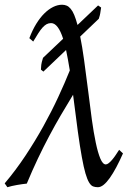

<svg xmlns="http://www.w3.org/2000/svg" viewBox="-44 -762 549 802"><path d="M378.4 -730.5Q377 -721.7 376.2 -716.6Q375.5 -711.4 374.8 -707Q374 -702.6 372.8 -697.5Q371.6 -692.4 368.7 -683.6L291 -609.4Q299.3 -568.8 307.1 -512.5Q314.9 -456.1 324.7 -378.9Q332 -317.9 339.6 -262.9Q347.2 -208 356 -166.3Q364.7 -124.5 375 -99.9Q385.3 -75.2 397.9 -75.2Q403.3 -75.2 410.2 -80.6Q417 -85.9 424.3 -94.5Q431.6 -103 439 -114Q446.3 -125 453.6 -136.2L469.7 -121.1Q455.6 -89.4 441.7 -63.2Q427.7 -37.1 414.6 -18.6Q401.4 0 388.9 10Q376.5 20 364.7 20Q353.5 20 344.7 16.6Q335.9 13.2 328.1 0.2Q320.3 -12.7 313 -37.6Q305.7 -62.5 297.9 -105.5Q290 -148.4 281.2 -212.2Q272.5 -275.9 261.2 -366.2Q234.9 -323.2 210.2 -281Q185.5 -238.8 161.6 -193.8Q137.7 -148.9 114.5 -100.1Q91.3 -51.3 67.9 4.9Q59.1 5.9 48.3 7.3Q37.6 8.8 26.9 10.7Q16.1 12.7 5.9 14.9Q-4.4 17.1 -13.2 20L-24.4 3.9Q21.5 -50.3 62 -111.3Q102.5 -172.4 137 -234.4Q171.4 -296.4 199.2 -356.4Q227.1 -416.5 247.6 -467.8Q243.7 -492.7 239.7 -513.7Q235.8 -534.7 231.9 -553.2L137.2 -462.9L127 -471.2Q127.4 -477.5 127.7 -481.9Q127.9 -486.3 128.4 -491.2Q128.9 -496.1 130.6 -502.7Q132.3 -509.3 135.7 -520.5L219.7 -600.1Q198.7 -665.5 169.4 -665.5Q159.2 -665.5 150.6 -660.9Q142.1 -656.2 133.5 -646.7Q125 -637.2 115.7 -622.6Q106.4 -607.9 94.7 -588.4L78.6 -602.5Q91.3 -636.2 107.4 -662.4Q123.5 -688.5 141.4 -706.1Q159.2 -723.6 178 -732.9Q196.8 -742.2 215.3 -742.2Q225.6 -742.2 234.4 -738.5Q243.2 -734.9 251.2 -725.3Q259.3 -715.8 266.1 -699.5Q272.9 -683.1 279.8 -657.7L365.7 -739.3L378.4 -730.5Z"/></svg>

Font: Gentium
Style: Italic
Weight: 400
Italic angle: -7°
Designer: J. Victor Gaultney
Version: Version 1.02; 2005; OFL release